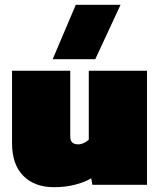

<svg xmlns="http://www.w3.org/2000/svg" viewBox="-20 -768 666 798"><path d="M199 -522 295 -748H481L376 -522ZM204 10Q124 10 77 -37Q30 -84 30 -174V-474H272V-200Q272 -168 305 -168Q316 -168 329 -174Q342 -180 349 -188V-474H591V0H364L359 -27Q333 -11 292.5 -0.5Q252 10 204 10Z"/></svg>

Font: Kanit Black
Style: Regular
Weight: 900
Designer: Katatrad Team
Foundry: CadsonDemak
Version: Version 2.000; ttfautohint (v1.8.3)